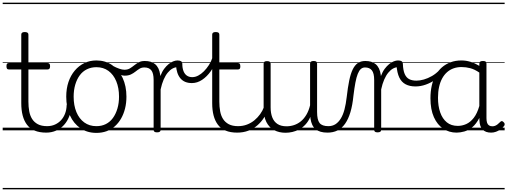

<svg xmlns="http://www.w3.org/2000/svg" viewBox="-20 -968 3768 1426"><path d="M324 17Q273 17 237.5 2Q202 -13 180.5 -41.5Q159 -70 148.5 -110Q138 -150 138 -201V-452H47Q36 -452 32 -458Q28 -464 28 -476Q28 -489 32 -494.5Q36 -500 47 -500H138V-711Q138 -721 144.5 -725.5Q151 -730 164 -730Q177 -730 184 -725.5Q191 -721 191 -711V-500H332Q343 -500 347.5 -494.5Q352 -489 352 -476Q352 -464 347.5 -458Q343 -452 332 -452H191V-213Q191 -175 197 -142Q203 -109 218.5 -84.5Q234 -60 261 -45.5Q288 -31 331 -31Q341 -31 346 -23.5Q351 -16 350.5 -7Q350 2 343.5 9.5Q337 17 324 17ZM0 428H388V438H0ZM0 -20H388V0H0ZM0 -505H388V-500H0ZM0 -948H388V-938H0Z M323 17Q312 17 306.5 9.5Q301 2 301.5 -7Q302 -16 309 -23.5Q316 -31 329 -31Q362 -31 388.5 -43Q415 -55 434 -76Q453 -97 463.5 -125Q474 -153 475 -186Q476 -198 485 -201.5Q494 -205 502.5 -201.5Q511 -198 510 -186Q509 -142 494.5 -104.5Q480 -67 455.5 -40Q431 -13 397 2Q363 17 323 17ZM388 428V438ZM388 -20V0ZM388 -505V-500ZM388 -948V-938Z M696 19Q628 19 577.5 -15.5Q527 -50 499.5 -110.5Q472 -171 472 -250Q472 -310 488.5 -359Q505 -408 535.5 -444Q566 -480 606.5 -499.5Q647 -519 696 -519Q762 -519 812 -485Q862 -451 890.5 -390Q919 -329 919 -250Q919 -202 908.5 -161Q898 -120 879 -87Q860 -54 833 -30Q806 -6 771.5 6.5Q737 19 696 19ZM696 -31Q735 -31 766 -46.5Q797 -62 818.5 -91.5Q840 -121 852 -161.5Q864 -202 864 -250Q864 -315 843.5 -364.5Q823 -414 785.5 -441.5Q748 -469 696 -469Q657 -469 625.5 -453.5Q594 -438 572.5 -409Q551 -380 539 -339.5Q527 -299 527 -250Q527 -185 547.5 -135.5Q568 -86 606 -58.5Q644 -31 696 -31ZM388 428H989V438H388ZM388 -20H989V0H388ZM388 -505H989V-500H388ZM388 -948H989V-938H388Z M905 -406Q894 -406 877.5 -411Q861 -416 843 -425Q825 -434 807 -445Q799 -450 797.5 -457Q796 -464 798.5 -470.5Q801 -477 805.5 -480.5Q810 -484 814 -481Q844 -465 866 -457.5Q888 -450 904 -450Q928 -450 944.5 -460Q961 -470 976.5 -482.5Q992 -495 1010 -505Q1028 -515 1055 -515Q1063 -515 1067.5 -508Q1072 -501 1072 -491.5Q1072 -482 1067 -474.5Q1062 -467 1052 -467Q1032 -467 1017 -458Q1002 -449 986.5 -436.5Q971 -424 952 -415Q933 -406 905 -406ZM989 428V438ZM989 -20V0ZM989 -505V-500ZM989 -948V-938Z M1146 15Q1133 15 1127 10.5Q1121 6 1121 -4V-374Q1121 -424 1104 -445.5Q1087 -467 1053 -467Q1043 -467 1038.5 -474.5Q1034 -482 1034 -491.5Q1034 -501 1039.5 -508Q1045 -515 1055 -515Q1079 -515 1098 -509.5Q1117 -504 1132 -491.5Q1147 -479 1156.5 -459.5Q1166 -440 1170 -412L1171 -403Q1183 -435 1199 -456.5Q1215 -478 1232.5 -492Q1250 -506 1267 -512.5Q1284 -519 1298 -519Q1308 -519 1313.5 -511.5Q1319 -504 1319 -494Q1319 -484 1313.5 -476.5Q1308 -469 1298 -469Q1280 -469 1261.5 -459Q1243 -449 1226 -428.5Q1209 -408 1195.5 -377Q1182 -346 1173 -304V-4Q1173 6 1166.5 10.5Q1160 15 1146 15ZM989 428H1393V438H989ZM989 -20H1393V0H989ZM989 -505H1393V-500H989ZM989 -948H1393V-938H989Z M1405 -351Q1350 -351 1320.5 -385.5Q1291 -420 1287 -485L1298 -519Q1316 -519 1325 -513Q1334 -507 1334 -494Q1334 -462 1343 -439.5Q1352 -417 1368.5 -406Q1385 -395 1408 -395Q1430 -395 1452 -406.5Q1474 -418 1494.5 -438.5Q1515 -459 1532 -485.5Q1549 -512 1559 -543Q1562 -550 1570.5 -549.5Q1579 -549 1586 -542.5Q1593 -536 1590 -525Q1573 -478 1545 -438.5Q1517 -399 1481 -375Q1445 -351 1405 -351ZM1393 428H1418V438H1393ZM1393 -20H1418V0H1393ZM1393 -505H1418V-500H1393ZM1393 -948H1418V-938H1393Z M1742 17Q1691 17 1655.5 2Q1620 -13 1598.5 -41.5Q1577 -70 1566.5 -110Q1556 -150 1556 -201V-711Q1556 -721 1562.5 -725.5Q1569 -730 1582 -730Q1596 -730 1602.5 -725.5Q1609 -721 1609 -711V-500H1746Q1757 -500 1761 -494Q1765 -488 1765 -475Q1765 -463 1761 -457.5Q1757 -452 1746 -452H1609V-213Q1609 -175 1615 -142Q1621 -109 1636.5 -84.5Q1652 -60 1679 -45.5Q1706 -31 1749 -31Q1759 -31 1764 -23.5Q1769 -16 1768.5 -7Q1768 2 1761.5 9.5Q1755 17 1742 17ZM1418 428H1806V438H1418ZM1418 -20H1806V0H1418ZM1418 -505H1806V-500H1418ZM1418 -948H1806V-938H1418Z M1741 17Q1730 17 1724.5 9.5Q1719 2 1719.5 -7Q1720 -16 1727 -23.5Q1734 -31 1747 -31Q1784 -31 1815 -43Q1846 -55 1870 -75Q1894 -95 1912 -120Q1930 -145 1940 -172Q1944 -183 1953 -182.5Q1962 -182 1968 -174.5Q1974 -167 1971 -157Q1960 -124 1940 -93Q1920 -62 1891.5 -37Q1863 -12 1825 2.5Q1787 17 1741 17ZM1806 428V438ZM1806 -20V0ZM1806 -505V-500ZM1806 -948V-938Z M2101 18Q2053 18 2016 -1.5Q1979 -21 1958.5 -61.5Q1938 -102 1938 -166V-496Q1938 -505 1944 -509.5Q1950 -514 1963 -514Q1977 -514 1983.5 -509.5Q1990 -505 1990 -496V-171Q1990 -127 2002.5 -95.5Q2015 -64 2041 -47Q2067 -30 2108 -30Q2137 -30 2164 -39Q2191 -48 2214 -66.5Q2237 -85 2255 -115Q2273 -145 2283 -186V-496Q2283 -506 2289.5 -510.5Q2296 -515 2310 -515Q2323 -515 2329 -510.5Q2335 -506 2335 -496V-137Q2335 -78 2353.5 -54.5Q2372 -31 2419 -31Q2429 -31 2433.5 -23.5Q2438 -16 2437.5 -7Q2437 2 2431 9.5Q2425 17 2413 17Q2383 17 2361 10.5Q2339 4 2323.5 -9Q2308 -22 2299 -41.5Q2290 -61 2286 -87L2285 -100Q2270 -66 2248.5 -43Q2227 -20 2202.5 -7Q2178 6 2152 12Q2126 18 2101 18ZM1806 428H2477V438H1806ZM1806 -20H2477V0H1806ZM1806 -505H2477V-500H1806ZM1806 -948H2477V-938H1806Z M2412 17Q2403 17 2398.5 9.5Q2394 2 2394.5 -7Q2395 -16 2401 -23.5Q2407 -31 2418 -31Q2449 -31 2471.5 -45.5Q2494 -60 2511 -87.5Q2528 -115 2538.5 -155Q2549 -195 2555 -247Q2563 -318 2573.5 -369Q2584 -420 2599.5 -452Q2615 -484 2637.5 -499.5Q2660 -515 2693 -515Q2702 -515 2706.5 -508Q2711 -501 2710.5 -491.5Q2710 -482 2705 -474.5Q2700 -467 2691 -467Q2673 -467 2660 -455.5Q2647 -444 2637 -419Q2627 -394 2619.5 -354Q2612 -314 2605 -257Q2598 -186 2582.5 -134.5Q2567 -83 2543 -49Q2519 -15 2486.5 1Q2454 17 2412 17ZM2477 428H2577V438H2477ZM2477 -20H2577V0H2477ZM2477 -505H2577V-500H2477ZM2477 -948H2577V-938H2477Z M2784 15Q2771 15 2765 10.5Q2759 6 2759 -4V-374Q2759 -424 2742 -445.5Q2725 -467 2691 -467Q2681 -467 2676.5 -474.5Q2672 -482 2672 -491.5Q2672 -501 2677.5 -508Q2683 -515 2693 -515Q2717 -515 2736 -509.5Q2755 -504 2770 -491.5Q2785 -479 2794.5 -459.5Q2804 -440 2808 -412L2809 -403Q2821 -435 2837 -456.5Q2853 -478 2870.5 -492Q2888 -506 2905 -512.5Q2922 -519 2936 -519Q2946 -519 2951.5 -511.5Q2957 -504 2957 -494Q2957 -484 2951.5 -476.5Q2946 -469 2936 -469Q2918 -469 2899.5 -459Q2881 -449 2864 -428.5Q2847 -408 2833.5 -377Q2820 -346 2811 -304V-4Q2811 6 2804.5 10.5Q2798 15 2784 15ZM2577 428H3031V438H2577ZM2577 -20H3031V0H2577ZM2577 -505H3031V-500H2577ZM2577 -948H3031V-938H2577Z M3066 -326Q3023 -326 2992.5 -342Q2962 -358 2945.5 -392.5Q2929 -427 2925 -484L2936 -519Q2954 -519 2963 -513Q2972 -507 2972 -494Q2974 -445 2986 -418Q2998 -391 3019.5 -380Q3041 -369 3073 -369Q3098 -369 3128 -377.5Q3158 -386 3188.5 -403.5Q3219 -421 3245 -449Q3254 -458 3262.5 -456Q3271 -454 3274 -445.5Q3277 -437 3268 -426Q3246 -399 3213 -376Q3180 -353 3142 -339.5Q3104 -326 3066 -326ZM3031 428H3094V438H3031ZM3031 -20H3094V0H3031ZM3031 -505H3094V-500H3031ZM3031 -948H3094V-938H3031Z M3371 17Q3316 17 3272 -12Q3228 -41 3202.5 -98Q3177 -155 3177 -238Q3177 -288 3186.5 -331Q3196 -374 3215 -408.5Q3234 -443 3262 -467.5Q3290 -492 3326.5 -505.5Q3363 -519 3407 -519Q3441 -519 3474 -509Q3507 -499 3540 -479V-495Q3540 -506 3546.5 -510.5Q3553 -515 3567 -515Q3581 -515 3587 -510.5Q3593 -506 3593 -496V-91Q3593 -70 3597.5 -56.5Q3602 -43 3612 -36.5Q3622 -30 3637 -30Q3647 -30 3656.5 -33.5Q3666 -37 3675.5 -44.5Q3685 -52 3696 -63Q3701 -69 3707.5 -68.5Q3714 -68 3720 -61Q3727 -55 3728 -48Q3729 -41 3725 -34Q3714 -19 3698 -7.5Q3682 4 3664 10.5Q3646 17 3628 17Q3607 17 3591.5 11.5Q3576 6 3564.5 -5.5Q3553 -17 3547.5 -33.5Q3542 -50 3541 -72Q3541 -76 3540.5 -81.5Q3540 -87 3540 -92Q3517 -47 3488 -23.5Q3459 0 3428.5 8.5Q3398 17 3371 17ZM3233 -242Q3233 -180 3249.5 -133Q3266 -86 3298.5 -59.5Q3331 -33 3380 -33Q3412 -33 3442.5 -46.5Q3473 -60 3498.5 -92.5Q3524 -125 3540 -181V-429Q3505 -453 3473 -461.5Q3441 -470 3408 -470Q3376 -470 3349 -460.5Q3322 -451 3300.5 -432Q3279 -413 3264 -385.5Q3249 -358 3241 -322Q3233 -286 3233 -242ZM3093 428H3728V438H3093ZM3093 -20H3728V0H3093ZM3093 -505H3728V-500H3093ZM3093 -948H3728V-938H3093Z"/></svg>

Font: Playwrite US Modern Guides
Style: Regular
Weight: 400
Designer: Veronika Burian, José Scaglione
Foundry: TypeTogether
Version: Version 1.003